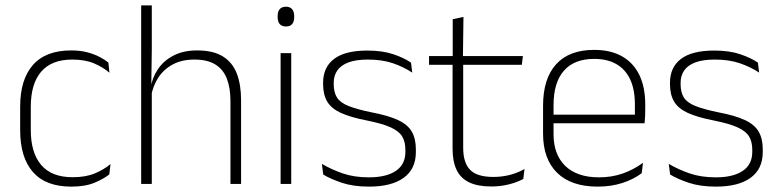

<svg xmlns="http://www.w3.org/2000/svg" viewBox="-20 -684 2897 714"><path d="M245 10Q150 10 102.5 -44.2Q55 -98.5 55 -199.5V-287.5Q55 -388.5 102.5 -442.5Q150 -496.5 245 -496.5Q278.5 -496.5 304.8 -489.5Q331 -482.5 350.5 -472.2Q370 -462 383 -451.5L387 -413.5Q363.5 -434 330 -448.2Q296.5 -462.5 248.5 -462.5Q172 -462.5 133.2 -417.5Q94.5 -372.5 94.5 -287V-200.5Q94.5 -116 133.2 -70.5Q172 -25 250 -25Q299.5 -25 333.5 -39.5Q367.5 -54 391 -74L386.5 -35.5Q366 -19 331.5 -4.5Q297 10 245 10Z M876.5 0H837V-308Q837 -356 824 -390.5Q811 -425 781.5 -443.8Q752 -462.5 702.5 -462.5Q656.5 -462.5 622.8 -444.5Q589 -426.5 568.8 -395.5Q548.5 -364.5 541.5 -324L528 -356H540Q545.5 -394 566.8 -426Q588 -458 624.8 -477.2Q661.5 -496.5 713.5 -496.5Q773 -496.5 808.8 -474.2Q844.5 -452 860.5 -410.8Q876.5 -369.5 876.5 -311.5ZM544.5 0H505V-664H544.5V-498.5L542.5 -359L544.5 -355Z M1063 0H1023.5V-486.5H1063ZM1043.5 -585.5Q1028 -585.5 1020.2 -594.5Q1012.5 -603.5 1012.5 -620.5V-624.5Q1012.5 -641 1020.2 -650Q1028 -659 1043.5 -659Q1058.5 -659 1066.2 -650Q1074 -641 1074 -624.5V-620.5Q1074 -603 1066.2 -594.2Q1058.5 -585.5 1043.5 -585.5Z M1352.5 10Q1294 10 1251.5 -4.2Q1209 -18.5 1182 -35L1177 -74.5Q1213 -53.5 1255 -39Q1297 -24.5 1352 -24.5Q1416.5 -24.5 1452 -48.5Q1487.5 -72.5 1487.5 -119V-127Q1487.5 -157 1475.5 -176.8Q1463.5 -196.5 1432.5 -210.5Q1401.5 -224.5 1344 -236Q1282.5 -248 1247 -264.5Q1211.5 -281 1196.5 -306.8Q1181.5 -332.5 1181.5 -371.5V-376Q1181.5 -434 1222.5 -465Q1263.5 -496 1346 -496Q1402.5 -496 1443 -482.2Q1483.5 -468.5 1508.5 -451L1513 -414Q1481.5 -435 1441.2 -448.8Q1401 -462.5 1348 -462.5Q1304 -462.5 1276 -452Q1248 -441.5 1234.5 -422.2Q1221 -403 1221 -376V-371.5Q1221 -340.5 1233.2 -321.2Q1245.5 -302 1276.2 -289.8Q1307 -277.5 1360.5 -266.5Q1424 -254.5 1460.2 -237.5Q1496.5 -220.5 1511.5 -194.2Q1526.5 -168 1526.5 -128.5V-118.5Q1526.5 -55.5 1481.2 -22.8Q1436 10 1352.5 10Z M1808 9.5Q1756.5 9.5 1724.8 -5.8Q1693 -21 1678 -52.2Q1663 -83.5 1663 -130.5V-459H1702.5V-134.5Q1702.5 -79 1728.2 -52.5Q1754 -26 1815 -26Q1845.5 -26 1874.8 -33.2Q1904 -40.5 1930.5 -55.5L1926 -18.5Q1903 -6 1871.8 1.8Q1840.5 9.5 1808 9.5ZM1920.5 -443H1575.5V-475.5H1924.5ZM1701.5 -469.5H1663.5V-612.5L1703.5 -621Z M2202.5 10Q2104.5 10 2052 -41.2Q1999.5 -92.5 1999.5 -187V-290.5Q1999.5 -391.5 2048 -445Q2096.5 -498.5 2189.5 -498.5Q2251.5 -498.5 2293.8 -474.2Q2336 -450 2357.8 -404.8Q2379.5 -359.5 2379.5 -295.5V-278Q2379.5 -265.5 2379 -252.8Q2378.5 -240 2377 -225.5H2340.5Q2341 -245.5 2341 -263.2Q2341 -281 2341 -296Q2341 -350.5 2323.8 -388Q2306.5 -425.5 2272.8 -445.2Q2239 -465 2189.5 -465Q2115.5 -465 2077 -421Q2038.5 -377 2038.5 -293V-245V-239V-184.5Q2038.5 -147 2049.5 -117.5Q2060.5 -88 2081.8 -67.2Q2103 -46.5 2134.5 -35.5Q2166 -24.5 2207.5 -24.5Q2254.5 -24.5 2295 -38.5Q2335.5 -52.5 2371 -78.5L2366.5 -40Q2336 -17 2294.2 -3.5Q2252.5 10 2202.5 10ZM2367 -225.5H2019.5V-257.5H2367Z M2642.5 10Q2584 10 2541.5 -4.2Q2499 -18.5 2472 -35L2467 -74.5Q2503 -53.5 2545 -39Q2587 -24.5 2642 -24.5Q2706.5 -24.5 2742 -48.5Q2777.5 -72.5 2777.5 -119V-127Q2777.5 -157 2765.5 -176.8Q2753.5 -196.5 2722.5 -210.5Q2691.5 -224.5 2634 -236Q2572.5 -248 2537 -264.5Q2501.5 -281 2486.5 -306.8Q2471.5 -332.5 2471.5 -371.5V-376Q2471.5 -434 2512.5 -465Q2553.5 -496 2636 -496Q2692.5 -496 2733 -482.2Q2773.5 -468.5 2798.5 -451L2803 -414Q2771.5 -435 2731.2 -448.8Q2691 -462.5 2638 -462.5Q2594 -462.5 2566 -452Q2538 -441.5 2524.5 -422.2Q2511 -403 2511 -376V-371.5Q2511 -340.5 2523.2 -321.2Q2535.5 -302 2566.2 -289.8Q2597 -277.5 2650.5 -266.5Q2714 -254.5 2750.2 -237.5Q2786.5 -220.5 2801.5 -194.2Q2816.5 -168 2816.5 -128.5V-118.5Q2816.5 -55.5 2771.2 -22.8Q2726 10 2642.5 10Z"/></svg>

Font: Anek Kannada Medium ExtraLight
Style: Regular
Weight: 250
Version: Version 1.003